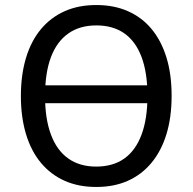

<svg xmlns="http://www.w3.org/2000/svg" viewBox="-20 -734 765 763"><path d="M119 -324V-395H611V-324ZM363 9Q292 9 237 -15.5Q182 -40 143 -86.5Q104 -133 83.5 -200.5Q63 -268 63 -352Q63 -437 83.5 -504.5Q104 -572 143 -618.5Q182 -665 237 -689.5Q292 -714 363 -714Q433 -714 488.5 -689.5Q544 -665 582.5 -618.5Q621 -572 641.5 -505.5Q662 -439 662 -353Q662 -268 641.5 -201Q621 -134 582 -87Q543 -40 488 -15.5Q433 9 363 9ZM362 -72Q429 -72 474 -104Q519 -136 542.5 -199Q566 -262 566 -353Q566 -445 542.5 -507.5Q519 -570 474 -601.5Q429 -633 363 -633Q297 -633 251.5 -601Q206 -569 182.5 -507Q159 -445 159 -352Q159 -262 182.5 -199Q206 -136 251.5 -104Q297 -72 362 -72Z"/></svg>

Font: Nunito Sans 10pt SemiCondensed Medium
Style: Regular
Weight: 500
Width: 4
Designer: Vernon Adams
Foundry: Vernon Adams
Version: Version 3.101;gftools[0.9.27]